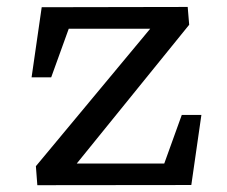

<svg xmlns="http://www.w3.org/2000/svg" viewBox="-20 -538 660 558"><path d="M84.3 -55 427.2 -467.3 446.2 -454.5H153.8L185.7 -470.8L128.8 -313.3H71.8L101.2 -517L525.5 -517.8L529.8 -466L187.7 -43.8L174.5 -62.8H483.3L451.5 -46.5L508.3 -204H565.3L536 -0.3L88.5 0.2Z"/></svg>

Font: Monaspace Xenon Var
Style: Regular
Weight: 400
Designer: Riley Cran and the Lettermatic Team
Version: Version 1.000 (Monaspace Xenon Var)